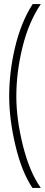

<svg xmlns="http://www.w3.org/2000/svg" viewBox="-20 -717 222 941"><path d="M25 -245Q25 -364 54 -486Q83 -608 140 -697H180Q120 -608 90 -485Q60 -362 60 -245Q60 -133 92.5 -3Q125 127 180 204H139Q86 125 55.5 -4.5Q25 -134 25 -245Z"/></svg>

Font: Hanken Grotesk ExtraLight
Style: Regular
Weight: 200
Designer: Alfredo Marco Pradil
Foundry: Hanken Design Co.
Version: Version 3.014